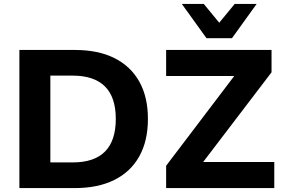

<svg xmlns="http://www.w3.org/2000/svg" viewBox="-20 -960 1448 980"><path d="M79 0V-705H362Q481 -705 564 -663.5Q647 -622 691 -543.5Q735 -465 735 -353Q735 -241 691 -162Q647 -83 563.5 -41.5Q480 0 362 0ZM237 -131H351Q461 -131 516 -186.5Q571 -242 571 -353Q571 -464 515.5 -519Q460 -574 351 -574H237ZM828 0V-114L1215 -624L1221 -572H828V-705H1366V-591L978 -82L973 -133H1380V0ZM1034 -765 908 -940H1020L1099 -844L1178 -940H1290L1164 -765Z"/></svg>

Font: Nunito Sans 10pt ExtraBold
Style: Regular
Weight: 800
Designer: Vernon Adams
Foundry: Vernon Adams
Version: Version 3.101;gftools[0.9.27]